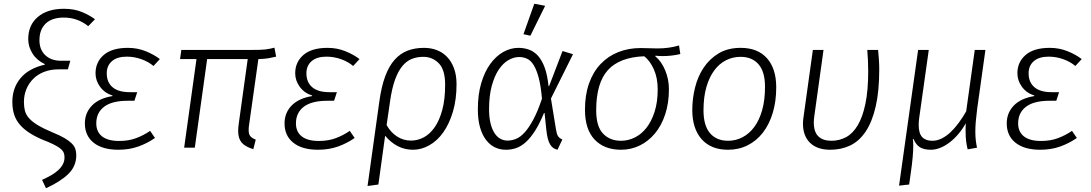

<svg xmlns="http://www.w3.org/2000/svg" viewBox="-20 -790 5836 1027"><path d="M237 -31Q184 -51 147.5 -73Q111 -95 88.5 -120.5Q66 -146 56 -176.5Q46 -207 46 -245Q46 -319 89.5 -371.5Q133 -424 219 -444L220 -447Q177 -467 154 -503.5Q131 -540 131 -581Q131 -656 182.5 -699.5Q234 -743 322 -743Q378 -743 420 -725Q462 -707 488 -687L452 -650Q395 -696 321 -696Q258 -696 224.5 -664Q191 -632 191 -575Q191 -524 222.5 -494.5Q254 -465 306 -465H356L343 -419H293Q251 -419 217 -406Q183 -393 159 -369.5Q135 -346 121.5 -314Q108 -282 108 -244Q108 -218 113.5 -197Q119 -176 136 -157Q153 -138 183 -120Q213 -102 263 -81Q300 -66 324 -52Q348 -38 362.5 -24Q377 -10 382.5 5.5Q388 21 388 40Q388 99 346 140Q304 181 226 217L205 172Q230 161 252 148.5Q274 136 290 121.5Q306 107 315.5 90Q325 73 325 52Q325 40 322 30Q319 20 309.5 10.5Q300 1 282.5 -9Q265 -19 237 -31Z M801 -437Q774 -460 736 -473.5Q698 -487 658 -487Q607 -487 579 -463Q551 -439 551 -398Q551 -350 582 -323.5Q613 -297 674 -297H714L699 -251H663Q579 -251 537 -219Q495 -187 495 -130Q495 -85 526 -60.5Q557 -36 617 -36Q668 -36 708 -51Q748 -66 783 -90L809 -52Q769 -24 720.5 -6.5Q672 11 613 11Q528 11 481 -26.5Q434 -64 434 -130Q434 -186 471.5 -225Q509 -264 581 -276L582 -279Q540 -292 515.5 -325.5Q491 -359 491 -398Q491 -458 535 -496Q579 -534 664 -534Q715 -534 759.5 -516Q804 -498 835 -474Z M1031 -474H943L950 -523H1330Q1353 -523 1369.5 -523.5Q1386 -524 1399.5 -525.5Q1413 -527 1424.5 -529.5Q1436 -532 1448 -535L1457 -487Q1437 -482 1416.5 -478.5Q1396 -475 1362 -474L1314 -134Q1312 -122 1311 -112.5Q1310 -103 1310 -95Q1310 -72 1319 -61.5Q1328 -51 1348 -43L1335 8Q1290 -6 1272 -28Q1254 -50 1254 -89Q1254 -107 1257 -128L1305 -474H1088L1022 0H965Z M1869 -437Q1842 -460 1804 -473.5Q1766 -487 1726 -487Q1675 -487 1647 -463Q1619 -439 1619 -398Q1619 -350 1650 -323.5Q1681 -297 1742 -297H1782L1767 -251H1731Q1647 -251 1605 -219Q1563 -187 1563 -130Q1563 -85 1594 -60.5Q1625 -36 1685 -36Q1736 -36 1776 -51Q1816 -66 1851 -90L1877 -52Q1837 -24 1788.5 -6.5Q1740 11 1681 11Q1596 11 1549 -26.5Q1502 -64 1502 -130Q1502 -186 1539.5 -225Q1577 -264 1649 -276L1650 -279Q1608 -292 1583.5 -325.5Q1559 -359 1559 -398Q1559 -458 1603 -496Q1647 -534 1732 -534Q1783 -534 1827.5 -516Q1872 -498 1903 -474Z M2422 -340Q2422 -257 2402.5 -192Q2383 -127 2351 -82Q2319 -37 2276.5 -13Q2234 11 2189 11Q2103 11 2040 -64L2004 197L1946 205L2009 -247Q2020 -327 2040.5 -382Q2061 -437 2091 -470.5Q2121 -504 2160 -519Q2199 -534 2248 -534Q2285 -534 2316.5 -522Q2348 -510 2371.5 -485.5Q2395 -461 2408.5 -424.5Q2422 -388 2422 -340ZM2048 -121Q2069 -83 2103 -60.5Q2137 -38 2178 -38Q2214 -38 2247 -55.5Q2280 -73 2305.5 -110Q2331 -147 2346 -203Q2361 -259 2361 -337Q2361 -417 2327 -451.5Q2293 -486 2244 -486Q2211 -486 2183 -475Q2155 -464 2132.5 -437Q2110 -410 2093.5 -365Q2077 -320 2067 -252Z M2890 -186Q2867 -130 2843 -92Q2819 -54 2794 -31Q2769 -8 2742.5 1.5Q2716 11 2686 11Q2654 11 2627 -2Q2600 -15 2579.5 -42Q2559 -69 2547.5 -109.5Q2536 -150 2536 -206Q2536 -284 2554 -345Q2572 -406 2602.5 -448Q2633 -490 2672 -512Q2711 -534 2753 -534Q2784 -534 2811 -524Q2838 -514 2859 -490Q2880 -466 2894 -427Q2908 -388 2914 -330L2917 -329L2989 -517L3045 -500L2927 -263L2954 -97Q2958 -72 2965.5 -61Q2973 -50 2988 -44L2962 11Q2949 8 2939.5 1.5Q2930 -5 2922.5 -17.5Q2915 -30 2910 -49.5Q2905 -69 2902 -98L2893 -185ZM2757 -485Q2728 -485 2699.5 -468.5Q2671 -452 2648 -418Q2625 -384 2610.5 -331Q2596 -278 2596 -206Q2596 -162 2604 -130Q2612 -98 2625.5 -77.5Q2639 -57 2657 -47.5Q2675 -38 2694 -38Q2718 -38 2741 -47.5Q2764 -57 2787 -82.5Q2810 -108 2833 -151Q2856 -194 2879 -262Q2873 -331 2861.5 -374Q2850 -417 2834.5 -442Q2819 -467 2799 -476Q2779 -485 2757 -485ZM2780 -607 2838 -770 2896 -759 2817 -599Z M3485 -489Q3518 -462 3538 -414Q3558 -366 3558 -313Q3558 -238 3538 -178Q3518 -118 3483 -76Q3448 -34 3401.5 -11.5Q3355 11 3302 11Q3212 11 3160.5 -43.5Q3109 -98 3109 -203Q3109 -283 3131 -344.5Q3153 -406 3193 -448Q3233 -490 3287.5 -511.5Q3342 -533 3407 -533Q3430 -533 3452 -532Q3474 -531 3497 -531Q3529 -531 3557.5 -535Q3586 -539 3612 -547L3619 -501Q3599 -496 3574.5 -493Q3550 -490 3526 -490Q3517 -490 3506 -490.5Q3495 -491 3486 -492ZM3498 -312Q3498 -373 3477.5 -419Q3457 -465 3426 -489Q3294 -484 3231.5 -415Q3169 -346 3169 -200Q3169 -114 3205.5 -75.5Q3242 -37 3302 -37Q3340 -37 3375.5 -54.5Q3411 -72 3438 -106.5Q3465 -141 3481.5 -192.5Q3498 -244 3498 -312Z M3683 -202Q3683 -261 3697.5 -320.5Q3712 -380 3743.5 -427.5Q3775 -475 3824 -504.5Q3873 -534 3942 -534Q4033 -534 4082.5 -478.5Q4132 -423 4132 -323Q4132 -248 4113.5 -186.5Q4095 -125 4061 -81Q4027 -37 3979.5 -13Q3932 11 3874 11Q3783 11 3733 -45.5Q3683 -102 3683 -202ZM3941 -486Q3900 -486 3864 -468Q3828 -450 3801 -414Q3774 -378 3758.5 -324.5Q3743 -271 3743 -200Q3743 -119 3777.5 -78Q3812 -37 3875 -37Q3915 -37 3951 -55.5Q3987 -74 4014 -110Q4041 -146 4056.5 -200Q4072 -254 4072 -326Q4072 -406 4037.5 -446Q4003 -486 3941 -486Z M4677 -523Q4679 -500 4681 -474Q4683 -448 4683 -419Q4683 -302 4664 -220Q4645 -138 4610.5 -86.5Q4576 -35 4528 -12Q4480 11 4421 11Q4351 11 4313 -26Q4275 -63 4275 -129Q4275 -146 4278 -164L4328 -523H4385L4336 -171Q4333 -151 4333 -135Q4333 -84 4357.5 -60.5Q4382 -37 4427 -37Q4469 -37 4505 -56Q4541 -75 4567.5 -119Q4594 -163 4609 -234.5Q4624 -306 4624 -411Q4624 -442 4622.5 -469.5Q4621 -497 4619 -523Z M5251 -523 5207 -209Q5202 -171 5199.5 -141Q5197 -111 5197 -87Q5197 -60 5199.5 -39.5Q5202 -19 5206 0L5156 9Q5151 -11 5148 -33Q5145 -55 5145 -88V-108Q5145 -119 5146 -131Q5129 -100 5107 -74Q5085 -48 5060.5 -29Q5036 -10 5010 0.5Q4984 11 4959 11Q4924 11 4902 -1.5Q4880 -14 4866 -47L4863 -46Q4864 -39 4864.5 -30.5Q4865 -22 4865 -11Q4865 14 4862 49.5Q4859 85 4852 133L4843 197L4789 203L4891 -523H4948L4897 -161Q4894 -140 4894 -122Q4894 -77 4912.5 -57Q4931 -37 4967 -37Q4992 -37 5016.5 -49Q5041 -61 5063.5 -82Q5086 -103 5107.5 -132Q5129 -161 5148 -194L5194 -523Z M5732 -437Q5705 -460 5667 -473.5Q5629 -487 5589 -487Q5538 -487 5510 -463Q5482 -439 5482 -398Q5482 -350 5513 -323.5Q5544 -297 5605 -297H5645L5630 -251H5594Q5510 -251 5468 -219Q5426 -187 5426 -130Q5426 -85 5457 -60.5Q5488 -36 5548 -36Q5599 -36 5639 -51Q5679 -66 5714 -90L5740 -52Q5700 -24 5651.5 -6.5Q5603 11 5544 11Q5459 11 5412 -26.5Q5365 -64 5365 -130Q5365 -186 5402.5 -225Q5440 -264 5512 -276L5513 -279Q5471 -292 5446.5 -325.5Q5422 -359 5422 -398Q5422 -458 5466 -496Q5510 -534 5595 -534Q5646 -534 5690.5 -516Q5735 -498 5766 -474Z"/></svg>

Font: Glekhifnjqigglhiwekvrgaqftz
Style: Regular
Weight: 300
Italic angle: -8°
Designer: Carrois Corporate & Edenspiekermann
Foundry: Carrois Corporate GbR & Edenspiekermann AG
Version: Version 2.001